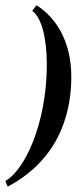

<svg xmlns="http://www.w3.org/2000/svg" viewBox="-34 -555 287 720"><path d="M-5.1 144.8C208.5 31.7 233.4 -164.8 233.4 -266.4C233.4 -404.3 173.1 -490.7 102.8 -535.4L86.9 -514.2C118.7 -493.2 141.6 -418.7 141.6 -314C141.6 -89.8 56.9 85.2 -13.9 123.5Z"/></svg>

Font: RisaltypS01
Style: Medium
Weight: 500
Italic angle: -9°
Designer: gluk
Foundry: gluk
Version: Version 0.24